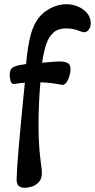

<svg xmlns="http://www.w3.org/2000/svg" viewBox="-20 -700 451 912"><path d="M97 192Q78 192 68 182.5Q58 173 59 148Q59 133 61.5 94.5Q64 56 68.5 3.5Q73 -49 78.5 -106Q84 -163 89 -216Q94 -269 98 -307Q88 -306 79 -305.5Q70 -305 61 -303Q51 -301 46 -301Q34 -301 30 -315.5Q26 -330 26 -343Q26 -358 30.5 -368Q35 -378 50 -384Q59 -388 73.5 -391Q88 -394 104 -396Q109 -455 119.5 -508Q130 -561 152 -598Q175 -636 214.5 -658Q254 -680 295 -680Q325 -680 351.5 -668.5Q378 -657 394.5 -636.5Q411 -616 411 -590Q411 -571 401.5 -559Q392 -547 380 -547Q375 -547 369 -549Q363 -551 357 -553Q346 -558 329.5 -561.5Q313 -565 294 -565Q255 -565 232.5 -544Q210 -523 198.5 -486.5Q187 -450 180 -402Q201 -404 225 -406Q249 -408 264 -408Q288 -408 301.5 -400.5Q315 -393 315 -372Q315 -359 310.5 -341.5Q306 -324 297 -310.5Q288 -297 276 -297Q271 -297 259 -300Q246 -302 225 -305Q204 -308 172 -309Q168 -266 165.5 -213.5Q163 -161 163 -103Q163 -40 167 6Q171 52 175 81Q177 94 178 104Q179 114 179 120Q179 149 165 164.5Q151 180 132 186Q113 192 97 192Z"/></svg>

Font: Akaya Telivigala
Style: Regular
Weight: 400
Designer: Vaishnavi Murthy Yerkadithaya, Juan Luis Blanco Aristondo
Version: Version 1.002; ttfautohint (v1.8.3)